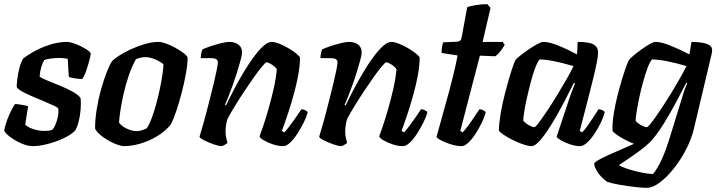

<svg xmlns="http://www.w3.org/2000/svg" viewBox="-24 -701 3451 921"><path d="M134 0Q108 0 77.5 -13.5Q47 -27 23.5 -45Q0 -63 -4 -75Q1 -101 11 -127.5Q21 -154 31.5 -174Q42 -194 48 -202Q56 -202 69.5 -200Q83 -198 95 -195.5Q107 -193 111 -191Q108 -176 104.5 -152.5Q101 -129 97 -103Q112 -89 138 -81Q164 -73 189 -73Q197 -73 207.5 -74Q218 -75 226 -78Q235 -86 243 -105.5Q251 -125 254.5 -146Q258 -167 255 -181Q252 -186 232.5 -195Q213 -204 185.5 -215.5Q158 -227 130 -239Q102 -251 81.5 -262.5Q61 -274 56 -284Q56 -296 59 -321.5Q62 -347 69 -374.5Q76 -402 87 -420Q98 -430 131 -449.5Q164 -469 208.5 -484.5Q253 -500 300 -500Q309 -500 327.5 -494Q346 -488 365 -478.5Q384 -469 397.5 -459.5Q411 -450 411 -444Q411 -435 404.5 -410.5Q398 -386 389 -360Q380 -334 370 -322Q355 -322 332.5 -325.5Q310 -329 306 -333Q304 -354 303.5 -373.5Q303 -393 301 -419Q292 -421 281 -422Q270 -423 262 -423Q241 -423 219 -420Q197 -417 188 -413Q180 -399 174 -379.5Q168 -360 166 -334Q177 -325 206 -313.5Q235 -302 268.5 -288Q302 -274 328.5 -259Q355 -244 363 -229Q365 -203 362.5 -173Q360 -143 353 -116.5Q346 -90 336 -74Q316 -54 279.5 -37Q243 -20 203.5 -10Q164 0 134 0Z M571 0Q555 0 526.5 -12Q498 -24 470.5 -43.5Q443 -63 432 -84Q432 -128 440 -177.5Q448 -227 461 -273Q474 -319 488 -355Q502 -391 514 -408Q524 -419 548 -434.5Q572 -450 604.5 -465Q637 -480 671.5 -490Q706 -500 737 -500Q751 -500 773 -492Q795 -484 817.5 -471.5Q840 -459 856.5 -446.5Q873 -434 876 -425Q876 -394 868 -349Q860 -304 847.5 -256Q835 -208 821 -166.5Q807 -125 794 -102Q766 -69 728 -46.5Q690 -24 648.5 -12Q607 0 571 0ZM632 -72Q652 -72 679 -85Q690 -99 701.5 -128.5Q713 -158 723.5 -195.5Q734 -233 742 -271Q750 -309 755 -341.5Q760 -374 760 -393Q743 -407 718.5 -417Q694 -427 674 -427Q652 -427 628 -417Q609 -383 594 -339.5Q579 -296 569 -251.5Q559 -207 553.5 -170.5Q548 -134 547 -113Q557 -97 583 -84.5Q609 -72 632 -72Z M1040 0Q1026 0 1001.5 -8.5Q977 -17 956 -27.5Q935 -38 933 -45Q941 -71 953 -113.5Q965 -156 977.5 -206Q990 -256 1002 -304Q1010 -337 1015.5 -365Q1021 -393 1021 -402Q1021 -422 990 -422H939Q939 -433 941.5 -445Q944 -457 947 -464Q962 -471 987 -479.5Q1012 -488 1037 -494Q1062 -500 1075 -500Q1103 -500 1120 -487Q1137 -474 1137 -449Q1137 -438 1130 -412Q1123 -386 1113 -354Q1103 -322 1091.5 -290Q1080 -258 1070 -233Q1060 -208 1055 -199L1060 -195Q1076 -229 1097.5 -270Q1119 -311 1143 -351.5Q1167 -392 1191.5 -425.5Q1216 -459 1238.5 -479.5Q1261 -500 1279 -500Q1294 -500 1316.5 -491Q1339 -482 1361 -469Q1383 -456 1398 -443.5Q1413 -431 1415 -425Q1415 -388 1407 -343.5Q1399 -299 1386.5 -253.5Q1374 -208 1361.5 -169Q1349 -130 1339.5 -104Q1330 -78 1328 -73L1340 -66Q1350 -76 1365 -96Q1380 -116 1395.5 -138.5Q1411 -161 1422 -177Q1431 -177 1440.5 -172Q1450 -167 1452 -163Q1447 -142 1433.5 -114.5Q1420 -87 1403 -60.5Q1386 -34 1368 -17Q1350 0 1335 0Q1311 0 1285.5 -8.5Q1260 -17 1241.5 -28Q1223 -39 1221 -47Q1226 -60 1238 -95Q1250 -130 1263.5 -177Q1277 -224 1288.5 -274.5Q1300 -325 1304 -369Q1294 -383 1278 -392.5Q1262 -402 1255 -402Q1250 -402 1233.5 -382.5Q1217 -363 1195 -332Q1173 -301 1148.5 -264Q1124 -227 1102.5 -192Q1081 -157 1067 -130Q1058 -101 1058 -70Q1058 -56 1060.5 -42.5Q1063 -29 1067 -15Q1062 -11 1054.5 -6.5Q1047 -2 1040 0Z M1614 0Q1600 0 1575.5 -8.5Q1551 -17 1530 -27.5Q1509 -38 1507 -45Q1515 -71 1527 -113.5Q1539 -156 1551.5 -206Q1564 -256 1576 -304Q1584 -337 1589.5 -365Q1595 -393 1595 -402Q1595 -422 1564 -422H1513Q1513 -433 1515.5 -445Q1518 -457 1521 -464Q1536 -471 1561 -479.5Q1586 -488 1611 -494Q1636 -500 1649 -500Q1677 -500 1694 -487Q1711 -474 1711 -449Q1711 -438 1704 -412Q1697 -386 1687 -354Q1677 -322 1665.5 -290Q1654 -258 1644 -233Q1634 -208 1629 -199L1634 -195Q1650 -229 1671.5 -270Q1693 -311 1717 -351.5Q1741 -392 1765.5 -425.5Q1790 -459 1812.5 -479.5Q1835 -500 1853 -500Q1868 -500 1890.5 -491Q1913 -482 1935 -469Q1957 -456 1972 -443.5Q1987 -431 1989 -425Q1989 -388 1981 -343.5Q1973 -299 1960.5 -253.5Q1948 -208 1935.5 -169Q1923 -130 1913.5 -104Q1904 -78 1902 -73L1914 -66Q1924 -76 1939 -96Q1954 -116 1969.5 -138.5Q1985 -161 1996 -177Q2005 -177 2014.5 -172Q2024 -167 2026 -163Q2021 -142 2007.5 -114.5Q1994 -87 1977 -60.5Q1960 -34 1942 -17Q1924 0 1909 0Q1885 0 1859.5 -8.5Q1834 -17 1815.5 -28Q1797 -39 1795 -47Q1800 -60 1812 -95Q1824 -130 1837.5 -177Q1851 -224 1862.5 -274.5Q1874 -325 1878 -369Q1868 -383 1852 -392.5Q1836 -402 1829 -402Q1824 -402 1807.5 -382.5Q1791 -363 1769 -332Q1747 -301 1722.5 -264Q1698 -227 1676.5 -192Q1655 -157 1641 -130Q1632 -101 1632 -70Q1632 -56 1634.5 -42.5Q1637 -29 1641 -15Q1636 -11 1628.5 -6.5Q1621 -2 1614 0Z M2190 0Q2167 0 2139.5 -8.5Q2112 -17 2092 -27.5Q2072 -38 2070 -45Q2090 -118 2110.5 -190.5Q2131 -263 2147 -327Q2163 -391 2171 -435L2094 -447Q2094 -463 2096.5 -477.5Q2099 -492 2102 -498L2169 -501Q2180 -502 2184.5 -507Q2189 -512 2191 -524L2217 -666Q2230 -672 2258 -676.5Q2286 -681 2314 -681L2329 -663L2291 -500H2387L2397 -487Q2389 -471 2375.5 -454Q2362 -437 2351 -431L2278 -434L2184 -73L2195 -66Q2205 -76 2220 -96Q2235 -116 2250 -138.5Q2265 -161 2276 -177Q2285 -177 2294.5 -172Q2304 -167 2306 -163Q2301 -142 2288 -114.5Q2275 -87 2258 -60.5Q2241 -34 2223 -17Q2205 0 2190 0Z M2526 0Q2510 0 2484 -9Q2458 -18 2432.5 -31Q2407 -44 2389 -56.5Q2371 -69 2369 -75Q2370 -112 2377.5 -156Q2385 -200 2396 -243.5Q2407 -287 2418 -324.5Q2429 -362 2437.5 -386Q2446 -410 2450 -415Q2455 -421 2472.5 -435Q2490 -449 2512 -464Q2534 -479 2553.5 -489.5Q2573 -500 2583 -500Q2611 -500 2655.5 -482Q2700 -464 2744 -440L2747 -500Q2802 -500 2823.5 -487.5Q2845 -475 2845 -449Q2845 -420 2821 -322.5Q2797 -225 2757 -73L2768 -66Q2779 -76 2793 -95.5Q2807 -115 2821.5 -137.5Q2836 -160 2847 -177Q2856 -177 2865.5 -172.5Q2875 -168 2877 -163Q2872 -142 2859 -114.5Q2846 -87 2828.5 -60.5Q2811 -34 2792.5 -17Q2774 0 2758 0Q2736 0 2711 -8.5Q2686 -17 2667.5 -27.5Q2649 -38 2646 -45L2698 -201Q2707 -230 2715 -251.5Q2723 -273 2734 -301L2729 -304Q2712 -270 2691 -229Q2670 -188 2647 -147.5Q2624 -107 2601.5 -73.5Q2579 -40 2559.5 -20Q2540 0 2526 0ZM2539 -91Q2544 -90 2561.5 -113.5Q2579 -137 2603 -173Q2627 -209 2651.5 -249.5Q2676 -290 2696.5 -326Q2717 -362 2727 -384Q2675 -399 2636.5 -407Q2598 -415 2565 -416Q2554 -404 2543 -374.5Q2532 -345 2522 -307Q2512 -269 2503.5 -231Q2495 -193 2490.5 -163.5Q2486 -134 2486 -122Q2496 -110 2513 -100.5Q2530 -91 2539 -91Z M3077 200Q3058 200 3022.5 196Q2987 192 2949.5 185.5Q2912 179 2888 171Q2857 148 2842 123.5Q2827 99 2826 85Q2829 75 2859.5 59.5Q2890 44 2933.5 25.5Q2977 7 3017 -11Q2995 -20 2972 -32Q2949 -44 2932.5 -56Q2916 -68 2914 -75Q2913 -111 2920 -155Q2927 -199 2938 -242.5Q2949 -286 2960.5 -323.5Q2972 -361 2981 -385Q2990 -409 2993 -413Q2999 -421 3015.5 -435Q3032 -449 3053 -464Q3074 -479 3092.5 -489.5Q3111 -500 3121 -500Q3149 -500 3194 -481.5Q3239 -463 3283 -440L3293 -500Q3302 -500 3318.5 -499Q3335 -498 3352 -494.5Q3369 -491 3380.5 -483Q3392 -475 3392 -460Q3392 -454 3391 -448L3305 -85Q3294 -37 3268.5 13Q3243 63 3209.5 105.5Q3176 148 3141.5 174Q3107 200 3077 200ZM3078 -91Q3083 -90 3101 -113Q3119 -136 3143 -172Q3167 -208 3192 -248.5Q3217 -289 3237.5 -325.5Q3258 -362 3269 -384Q3218 -399 3178 -407Q3138 -415 3104 -416Q3093 -404 3082 -374.5Q3071 -345 3060.5 -307Q3050 -269 3042 -230.5Q3034 -192 3029.5 -162.5Q3025 -133 3025 -122Q3034 -110 3051.5 -100.5Q3069 -91 3078 -91ZM3108 134Q3128 111 3148.5 67.5Q3169 24 3190 -45L3248 -233Q3255 -257 3262 -276Q3269 -295 3273 -301L3268 -304Q3246 -261 3219 -210.5Q3192 -160 3163.5 -113.5Q3135 -67 3109 -36Q3090 -13 3058.5 11.5Q3027 36 2995.5 57Q2964 78 2945 91Q2958 100 2987.5 109.5Q3017 119 3050.5 126Q3084 133 3108 134Z"/></svg>

Font: Texturina
Style: Bold Italic
Weight: 700
Italic angle: -11°
Designer: Guillermo Torres Carreño
Foundry: Omnibus-Type
Version: Version 1.002; ttfautohint (v1.8.3)